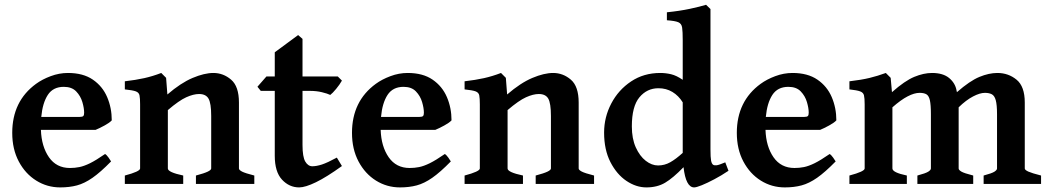

<svg xmlns="http://www.w3.org/2000/svg" viewBox="-20 -777 4428 811"><path d="M234.4 14.6Q179.2 14.6 133.1 -14.2Q86.9 -43 59.3 -95Q31.7 -147 31.7 -215.8Q31.7 -349.6 132.3 -422.9Q158.2 -441.9 194.1 -455.3Q230 -468.8 267.1 -468.8Q331.1 -468.8 372.1 -440.7Q413.1 -412.6 432.6 -366.9Q452.1 -321.3 452.1 -268.6Q443.4 -258.8 421.4 -246.8Q399.4 -234.9 383.8 -228.5H152.8Q155.3 -158.2 186.8 -112.8Q218.3 -67.4 275.4 -67.4Q295.9 -67.4 315.4 -71.3Q335 -75.2 360.4 -87.6Q385.7 -100.1 423.8 -126.5Q430.2 -123 438.7 -111.1Q447.3 -99.1 449.2 -95.2Q404.3 -49.3 370.6 -25.9Q336.9 -2.4 305.2 6.1Q273.4 14.6 234.4 14.6ZM154.3 -283.2H316.9Q328.1 -283.2 331.8 -286.9Q335.4 -290.5 335.4 -300.8Q335.4 -320.3 327.9 -345.9Q320.3 -371.6 301.8 -390.9Q283.2 -410.2 249.5 -410.2Q204.1 -410.2 181.9 -376Q159.7 -341.8 154.3 -283.2Z M507.3 0V-35.6Q571.8 -52.7 571.8 -65.4V-336.4Q571.8 -361.8 569.3 -374Q566.9 -386.2 553.7 -391.1Q540.5 -396 507.3 -399.4V-433.6Q553.7 -439 589.6 -447Q625.5 -455.1 661.1 -468.8L681.6 -448.2L687 -377.9Q743.7 -426.8 793.5 -447.8Q843.3 -468.8 881.3 -468.8Q923.3 -468.8 956.3 -440.4Q989.3 -412.1 989.3 -343.8V-65.4Q989.3 -59.1 1002.4 -52.2Q1015.6 -45.4 1054.2 -35.6V0H807.6V-35.6Q842.8 -44.9 857.4 -52Q872.1 -59.1 872.1 -65.4V-287.1Q872.1 -340.8 860.8 -360.4Q849.6 -379.9 820.8 -379.9Q797.4 -379.9 766.8 -366.2Q736.3 -352.5 689 -312V-65.4Q689 -49.3 753.9 -35.6V0Z M1243.7 14.6Q1201.7 14.6 1171.1 -18.3Q1140.6 -51.3 1140.6 -119.1V-393.1H1081.5L1067.4 -410.6L1105.5 -454.1H1140.6V-556.2L1239.3 -628.9L1257.8 -612.8V-454.1H1406.7L1424.3 -436.5Q1415 -419.9 1399.9 -401.6Q1384.8 -383.3 1375 -376Q1363.3 -381.8 1339.8 -387.5Q1316.4 -393.1 1290.5 -393.1H1257.8V-164.6Q1257.8 -114.3 1269.5 -94.5Q1281.2 -74.7 1299.3 -74.7Q1316.4 -74.7 1339.4 -82Q1362.3 -89.4 1402.8 -111.3L1424.3 -75.7Q1359.9 -29.3 1314.7 -7.3Q1269.5 14.6 1243.7 14.6Z M1669.4 14.6Q1614.3 14.6 1568.1 -14.2Q1522 -43 1494.4 -95Q1466.8 -147 1466.8 -215.8Q1466.8 -349.6 1567.4 -422.9Q1593.3 -441.9 1629.2 -455.3Q1665 -468.8 1702.1 -468.8Q1766.1 -468.8 1807.1 -440.7Q1848.1 -412.6 1867.7 -366.9Q1887.2 -321.3 1887.2 -268.6Q1878.4 -258.8 1856.4 -246.8Q1834.5 -234.9 1818.8 -228.5H1587.9Q1590.3 -158.2 1621.8 -112.8Q1653.3 -67.4 1710.4 -67.4Q1731 -67.4 1750.5 -71.3Q1770 -75.2 1795.4 -87.6Q1820.8 -100.1 1858.9 -126.5Q1865.2 -123 1873.8 -111.1Q1882.3 -99.1 1884.3 -95.2Q1839.4 -49.3 1805.7 -25.9Q1772 -2.4 1740.2 6.1Q1708.5 14.6 1669.4 14.6ZM1589.4 -283.2H1752Q1763.2 -283.2 1766.8 -286.9Q1770.5 -290.5 1770.5 -300.8Q1770.5 -320.3 1762.9 -345.9Q1755.4 -371.6 1736.8 -390.9Q1718.3 -410.2 1684.6 -410.2Q1639.2 -410.2 1616.9 -376Q1594.7 -341.8 1589.4 -283.2Z M1942.4 0V-35.6Q2006.8 -52.7 2006.8 -65.4V-336.4Q2006.8 -361.8 2004.4 -374Q2002 -386.2 1988.8 -391.1Q1975.6 -396 1942.4 -399.4V-433.6Q1988.8 -439 2024.7 -447Q2060.5 -455.1 2096.2 -468.8L2116.7 -448.2L2122.1 -377.9Q2178.7 -426.8 2228.5 -447.8Q2278.3 -468.8 2316.4 -468.8Q2358.4 -468.8 2391.4 -440.4Q2424.3 -412.1 2424.3 -343.8V-65.4Q2424.3 -59.1 2437.5 -52.2Q2450.7 -45.4 2489.3 -35.6V0H2242.7V-35.6Q2277.8 -44.9 2292.5 -52Q2307.1 -59.1 2307.1 -65.4V-287.1Q2307.1 -340.8 2295.9 -360.4Q2284.7 -379.9 2255.9 -379.9Q2232.4 -379.9 2201.9 -366.2Q2171.4 -352.5 2124 -312V-65.4Q2124 -49.3 2189 -35.6V0Z M2710.4 14.6Q2667 14.6 2626 -12.9Q2585 -40.5 2558.3 -92.5Q2531.7 -144.5 2531.7 -216.8Q2531.7 -282.2 2562 -339.8Q2592.3 -397.5 2645.8 -433.1Q2699.2 -468.8 2769 -468.8Q2792 -468.8 2814.7 -463.4Q2837.4 -458 2863.8 -439.9V-607.4Q2863.8 -643.6 2861.3 -660.4Q2858.9 -677.2 2845.2 -683.1Q2831.5 -689 2796.9 -691.4V-725.1Q2850.6 -730.5 2893.8 -739.7Q2937 -749 2962.4 -756.8L2981 -738.8V-146Q2981 -111.8 2983.6 -98.4Q2986.3 -85 2992.2 -81.1Q2997.6 -77.6 3007.3 -78.9Q3017.1 -80.1 3043.5 -91.3L3057.1 -55.7Q3027.3 -35.6 2997.3 -19.8Q2967.3 -3.9 2944.3 5.4Q2921.4 14.6 2912.1 14.6Q2877 14.6 2867.2 -70.8Q2822.8 -24.9 2789.3 -5.1Q2755.9 14.6 2710.4 14.6ZM2759.8 -78.1Q2787.1 -78.1 2811 -91.6Q2835 -105 2863.8 -131.3V-344.7Q2846.2 -373 2820.1 -388.7Q2793.9 -404.3 2761.2 -404.3Q2712.9 -404.3 2680.9 -366Q2648.9 -327.6 2648.9 -243.2Q2648.9 -191.4 2665.5 -154.5Q2682.1 -117.7 2707.5 -97.9Q2732.9 -78.1 2759.8 -78.1Z M3294.9 14.6Q3239.7 14.6 3193.6 -14.2Q3147.5 -43 3119.9 -95Q3092.3 -147 3092.3 -215.8Q3092.3 -349.6 3192.9 -422.9Q3218.8 -441.9 3254.6 -455.3Q3290.5 -468.8 3327.6 -468.8Q3391.6 -468.8 3432.6 -440.7Q3473.6 -412.6 3493.2 -366.9Q3512.7 -321.3 3512.7 -268.6Q3503.9 -258.8 3481.9 -246.8Q3460 -234.9 3444.3 -228.5H3213.4Q3215.8 -158.2 3247.3 -112.8Q3278.8 -67.4 3335.9 -67.4Q3356.4 -67.4 3376 -71.3Q3395.5 -75.2 3420.9 -87.6Q3446.3 -100.1 3484.4 -126.5Q3490.7 -123 3499.3 -111.1Q3507.8 -99.1 3509.8 -95.2Q3464.8 -49.3 3431.2 -25.9Q3397.5 -2.4 3365.7 6.1Q3334 14.6 3294.9 14.6ZM3214.8 -283.2H3377.4Q3388.7 -283.2 3392.3 -286.9Q3396 -290.5 3396 -300.8Q3396 -320.3 3388.4 -345.9Q3380.9 -371.6 3362.3 -390.9Q3343.8 -410.2 3310.1 -410.2Q3264.6 -410.2 3242.4 -376Q3220.2 -341.8 3214.8 -283.2Z M3567.9 0V-35.6Q3632.3 -52.7 3632.3 -65.4V-336.4Q3632.3 -362.3 3629.4 -374.3Q3626.5 -386.2 3613 -391.1Q3599.6 -396 3567.9 -399.4V-433.6Q3618.7 -439.5 3652.8 -447.8Q3687 -456.1 3721.7 -468.8L3742.2 -448.2L3747.6 -387.7Q3802.2 -436 3842 -452.4Q3881.8 -468.8 3917 -468.8Q3963.4 -468.8 3989.3 -447.3Q4015.1 -425.8 4020.5 -394.5L4022 -387.7Q4076.7 -435.5 4116.9 -452.1Q4157.2 -468.8 4192.9 -468.8Q4239.3 -468.8 4273.9 -440.4Q4308.6 -412.1 4308.6 -343.8V-65.4Q4308.6 -59.1 4323.7 -52.2Q4338.9 -45.4 4377.4 -35.6V0H4134.8V-35.6Q4169.9 -44.9 4180.7 -52Q4191.4 -59.1 4191.4 -65.4V-294.4Q4191.4 -334.5 4186 -353.8Q4180.7 -373 4169.2 -378.9Q4157.7 -384.8 4140.1 -384.8Q4119.1 -384.8 4090.1 -369.6Q4061 -354.5 4029.3 -323.7V-65.4Q4029.3 -59.1 4040.8 -52.2Q4052.2 -45.4 4090.8 -35.6V0H3855V-35.6Q3890.1 -44.9 3901.1 -52Q3912.1 -59.1 3912.1 -65.4V-294.4Q3912.1 -334.5 3907.7 -353.8Q3903.3 -373 3892.8 -378.9Q3882.3 -384.8 3864.3 -384.8Q3842.3 -384.8 3814 -370.1Q3785.6 -355.5 3749.5 -323.7V-65.4Q3749.5 -48.3 3810.5 -35.6V0Z"/></svg>

Font: David Libre
Style: Bold
Weight: 700
Designer: Ismar David, J. Victor Gaultney, Annie Olsen and Meir Sadan
Foundry: Monotype Imaging Inc. & SIL International
Version: Version 1.100; ttfautohint (v1.8.4.7-5d5b)